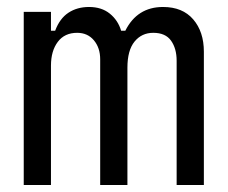

<svg xmlns="http://www.w3.org/2000/svg" viewBox="-20 -530 652 550"><path d="M48 0V-496H126V-442H138Q151 -477 176 -493.5Q201 -510 235 -510Q271 -510 294.5 -491Q318 -472 327 -442H339Q373 -510 447 -510Q503 -510 533.5 -474.5Q564 -439 564 -382V0H486V-356Q486 -391 470 -413.5Q454 -436 419 -436Q386 -436 365.5 -411Q345 -386 345 -336V0H267V-360Q267 -393 249 -414.5Q231 -436 201 -436Q165 -436 145.5 -410Q126 -384 126 -342V0Z"/></svg>

Font: Space Mono
Style: Regular
Weight: 400
Monospace: yes
Designer: Colophon Foundry + Benjamin Critton
Foundry: Colophon Foundry & Benjamin Critton
Version: Version 1.003; ttfautohint (v1.8.4.7-5d5b)